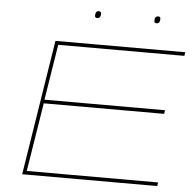

<svg xmlns="http://www.w3.org/2000/svg" viewBox="-58 -931 1011 990"><g transform="rotate(5 447.5 -436.0)"><path d="M93 0 204 -700H876L873 -681H220L174 -393H798L795 -374H172L115 -19H795L792 0ZM716 -836Q703 -836 703 -847Q703 -872 721 -872Q733 -872 733 -860Q733 -836 716 -836ZM409 -836Q396 -836 396 -847Q396 -872 414 -872Q426 -872 426 -860Q426 -836 409 -836Z"/></g></svg>

Font: Georama Extra Expanded Thin
Style: Italic
Weight: 100
Width: 8
Italic angle: -9°
Designer: Jean-Baptiste Levee
Foundry: Production Type
Version: Version 1.000